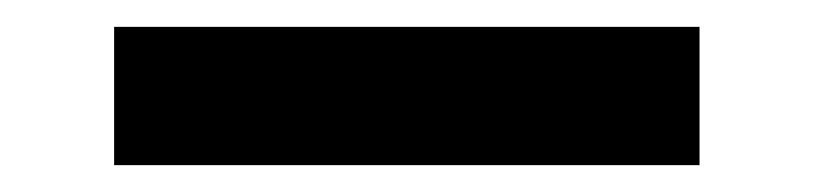

<svg xmlns="http://www.w3.org/2000/svg" viewBox="-20 -440 606 143"><path d="M501 -420V-317H65V-420Z"/></svg>

Font: SUIT SemiBold
Style: Regular
Weight: 600
Designer: Sunn Youn; Korean Glyphs from Source Han Sans (Sandoll Communications; Soo-young Jang, Joo-yeon Kang)
Foundry: Sunn
Version: Version 1.140